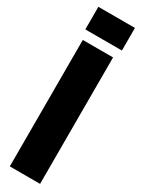

<svg xmlns="http://www.w3.org/2000/svg" viewBox="-220 -847 639 868"><g transform="rotate(30 99.0 -412.5)"><path d="M20 -660H178V0H20ZM6 -825H197V-707H6Z"/></g></svg>

Font: Bricolage Grotesque 96pt Condensed ExBd
Style: Regular
Weight: 800
Width: 3
Designer: Mathieu Triay
Foundry: Atelier Triay
Version: Version 1.001;Glyphs 3.2 (3207)